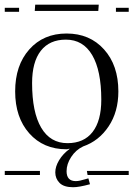

<svg xmlns="http://www.w3.org/2000/svg" viewBox="-29 -741 565 813"><path d="M-8.8 -708H51.8V-690.9H-8.8ZM461.9 -708H516.1V-690.9H461.9ZM-8.8 -17.1H140.1V0H-8.8ZM338.9 -17.1H516.1V0H341.8ZM472.2 -354Q472.2 -267.6 430.9 -205.8Q389.6 -144 323.2 -121.1Q292 -106.4 272.5 -76.4Q252.9 -46.4 252.9 -16.1Q252.9 25.9 292 25.9Q300.3 25.9 310.3 23.7Q320.3 21.5 331.3 18.1Q342.3 14.6 345.2 14.2L352.1 39.1Q305.2 51.8 280.8 51.8Q241.2 51.8 223.1 33.4Q205.1 15.1 205.1 -11.2Q205.1 -35.6 221.2 -62.5Q237.3 -89.4 265.1 -109.9L264.2 -111.8Q259.8 -108.9 252.9 -108.9Q154.8 -108.9 95 -176.3Q35.2 -243.7 35.2 -354Q35.2 -464.4 95 -531.7Q154.8 -599.1 252.9 -599.1Q351.1 -599.1 411.6 -531.7Q472.2 -464.4 472.2 -354ZM399.9 -318.8Q399.9 -442.4 361.3 -507.8Q322.8 -573.2 250 -573.2Q180.7 -573.2 143.8 -525.9Q106.9 -478.5 106.9 -389.2Q106.9 -265.6 145.5 -200.2Q184.1 -134.8 256.8 -134.8Q326.2 -134.8 363 -182.1Q399.9 -229.5 399.9 -318.8ZM387.2 -694.8H118.2L120.1 -721.2H389.2Z"/></svg>

Font: FoglihtenFr02
Style: Regular
Weight: 500
Version: Version 0.68